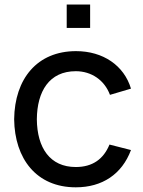

<svg xmlns="http://www.w3.org/2000/svg" viewBox="-20 -801 624 837"><path d="M270.8 -781.2V-679.2H372.9V-781.2ZM551 -414.6C520.8 -515.6 429.2 -578.1 311.5 -578.1C141.7 -578.1 43.8 -457.3 41.7 -281.2C43.8 -109.4 138.5 15.6 310.4 15.6C426 15.6 511.5 -41.7 551 -146.9L457.3 -170.8C431.3 -107.3 383.3 -72.9 310.4 -72.9C197.9 -72.9 141.7 -156.2 140.6 -281.2C141.7 -403.1 194.8 -490.6 310.4 -490.6C378.1 -490.6 435.4 -452.1 459.4 -387.5Z"/></svg>

Font: Manrope3 Medium
Style: Regular
Weight: 500
Width: 4
Designer: Mikhail Sharanda
Foundry: Mikhail Sharanda
Version: Version 3.000;PS 003.000;hotconv 1.0.88;makeotf.lib2.5.64775